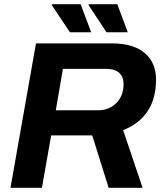

<svg xmlns="http://www.w3.org/2000/svg" viewBox="-20 -892 770 912"><path d="M312 -738.8 225.1 -869.1 228 -872.1H362.8L413.1 -738.8ZM485.8 -738.8 399.9 -869.1 402.8 -872.1H537.1L586.9 -738.8ZM29.8 0 150.9 -686H509.8Q613.8 -686 667.5 -640.1Q721.2 -594.2 721.2 -514.2Q721.2 -424.3 681.2 -364Q641.1 -303.7 564.9 -273.9L657.2 0H496.1L418 -249H223.1L179.2 0ZM245.1 -368.2H446.8Q498 -368.2 532.5 -402.6Q566.9 -437 566.9 -493.2Q566.9 -527.3 546.1 -546.1Q525.4 -564.9 485.8 -564.9H278.8Z"/></svg>

Font: Archivo
Style: Bold Italic
Weight: 700
Italic angle: -10°
Designer: Hector Gatti
Foundry: Omnibus-Type
Version: Version 2.001